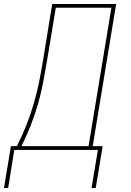

<svg xmlns="http://www.w3.org/2000/svg" viewBox="-39 -755 659 967"><path d="M-19 192 16 -19H46Q73 -72 94.5 -126.5Q116 -181 132 -236.5Q148 -292 159 -347.5Q170 -403 179 -459L224 -735H546L428 -19H478L443 192H422L454 0H33L2 192ZM407 -19 522 -716H242L199 -456Q190 -401 179.5 -345.5Q169 -290 153.5 -235Q138 -180 116.5 -125.5Q95 -71 69 -19Z"/></svg>

Font: Iosevka SS04 Th Ex Obl
Style: Regular
Weight: 100
Width: 7
Italic angle: -9°
Monospace: yes
Designer: Belleve Invis
Foundry: Belleve Invis
Version: Version 19.0.0; ttfautohint (v1.8.4)